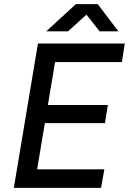

<svg xmlns="http://www.w3.org/2000/svg" viewBox="-20 -911 631 931"><path d="M47 0 164 -700H262L145 0ZM129 0 144 -90H486L470 0ZM182 -314 197 -402H503L489 -314ZM231 -610 246 -700H585L571 -610ZM204 -759 348 -891H453V-889L310 -759ZM463 -759 360 -890 361 -891H454L554 -759Z"/></svg>

Font: Figtree Light Medium
Style: Italic
Weight: 500
Italic angle: -9.5°
Version: Version 2.000